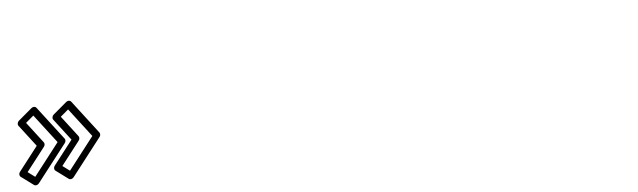

<svg xmlns="http://www.w3.org/2000/svg" viewBox="-37 -958 4519 1360"><g transform="rotate(-10 2222.5 -278.0)"><path d="M205.7 -492.9 342.4 -278 143.8 -63.1 96.2 -105.3 241.6 -262.6C250.2 -272 251.1 -285.4 246 -293.4L146 -450.7ZM237 -543.4C230.1 -554.2 214.4 -556.1 202.5 -547.7L99 -474.7C88.1 -467 82.5 -450.9 89.6 -439.6L192.4 -278L43.1 -116.4C34 -106.6 32.4 -90.1 42.3 -81.3L124.8 -8.3C134.4 0.2 150.6 -1.9 160.5 -12.6L391.6 -262.6C398.9 -270.6 401.9 -284 396 -293.4ZM346.2 -105.3 491.6 -262.6C500.2 -272 501.1 -285.4 496 -293.4L396 -450.7L455.7 -492.9L592.4 -278L393.8 -63.1ZM293.1 -116.4C284 -106.6 282.4 -90.1 292.3 -81.3L374.8 -8.3C384.4 0.2 400.6 -1.9 410.5 -12.6L641.6 -262.6C648.9 -270.6 651.9 -284 646 -293.4L487 -543.4C480.1 -554.2 464.4 -556.1 452.5 -547.7L349 -474.7C338.1 -467 332.5 -450.9 339.6 -439.6L442.4 -278Z"/></g></svg>

Font: Hussar Ekologiczny
Style: Regular
Weight: 400
Foundry: Cannot Into Space Fonts
Version: Version 0.97